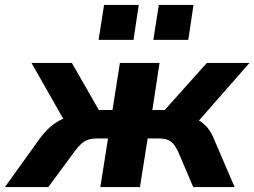

<svg xmlns="http://www.w3.org/2000/svg" viewBox="-60 -755 1027 775"><path d="M-40 0 100 -195Q120 -222 141 -241Q162 -260 187 -272Q212 -284 242 -287L215 -241L67 -501H230L339 -311H394L424 -501H584L555 -311H605L775 -501H947L719 -241L691 -285Q721 -281 741.5 -269.5Q762 -258 777.5 -239.5Q793 -221 804 -193L887 0H720L658 -145Q649 -164 639 -175Q629 -186 615.5 -191Q602 -196 582 -196H536L505 0H345L376 -196H330Q311 -196 296 -191Q281 -186 268.5 -175Q256 -164 242 -145L135 0ZM559 -594 581 -735H721L700 -594ZM338 -594 360 -735H500L479 -594Z"/></svg>

Font: Nunito Sans 8pt ExtraBold
Style: Italic
Weight: 800
Italic angle: -9°
Version: Version 3.101;gftools[0.9.27]